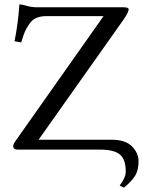

<svg xmlns="http://www.w3.org/2000/svg" viewBox="-20 -678 658 870"><path d="M190.9 -605Q164.1 -605 145 -596.9Q126 -588.9 113 -569.8Q100.1 -550.8 93 -534.9Q85.9 -519 76.2 -485.8L45.9 -491.2Q62 -571.3 67.9 -658.2Q83 -657.2 103 -651.1Q123 -645 149.9 -645H539.1Q563 -645 563 -636.2Q563 -623 541 -590.8L154.8 -44.9H483.9Q548.8 -44.9 578.4 -14.4Q607.9 16.1 607.9 51.8Q607.9 93.8 591.6 119.4Q575.2 145 542 171.9L522 163.1Q549.8 127 549.8 100.1Q549.8 43 522.5 21.5Q495.1 0 436 0H60.1Q40 0 40 -16.1Q40 -24.9 48.8 -37.1L449.2 -605Z"/></svg>

Font: Linux Libertine O
Style: Regular
Weight: 400
Designer: Philipp H. Poll
Foundry: Philipp H. Poll
Version: Version 5.3.0